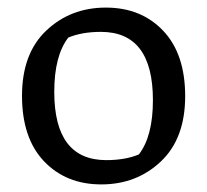

<svg xmlns="http://www.w3.org/2000/svg" viewBox="-20 -478 546 506"><path d="M123 -236Q123 -56 260 -56Q310 -56 346 -71Q383 -119 383 -214Q383 -394 246 -394Q196 -394 160 -379Q123 -331 123 -236ZM247 8Q154 8 96 -53Q38 -114 38 -225.5Q38 -337 102 -397.5Q166 -458 259 -458Q352 -458 410 -397Q468 -336 468 -224.5Q468 -113 404 -52.5Q340 8 247 8Z"/></svg>

Font: Fenix
Style: Regular
Weight: 400
Designer: Fernando Diaz
Foundry: Fernando Diaz
Version: 004.301